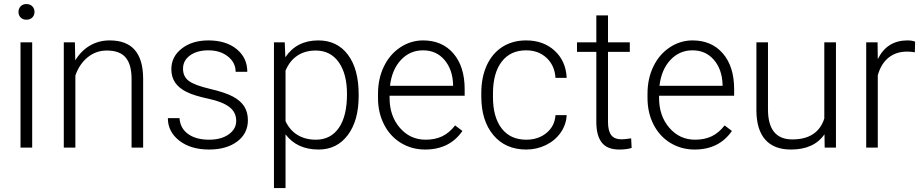

<svg xmlns="http://www.w3.org/2000/svg" viewBox="-20 -741 4629 964"><path d="M141.6 0H83V-528.3H141.6ZM72.8 -681.2Q72.8 -697.8 83.5 -709.2Q94.2 -720.7 112.8 -720.7Q131.3 -720.7 142.3 -709.2Q153.3 -697.8 153.3 -681.2Q153.3 -664.6 142.3 -653.3Q131.3 -642.1 112.8 -642.1Q94.2 -642.1 83.5 -653.3Q72.8 -664.6 72.8 -681.2Z M356 -528.3 357.9 -438Q387.7 -486.8 432.1 -512.5Q476.6 -538.1 530.3 -538.1Q615.2 -538.1 656.7 -490.2Q698.2 -442.4 698.7 -346.7V0H640.6V-347.2Q640.1 -418 610.6 -452.6Q581.1 -487.3 516.1 -487.3Q461.9 -487.3 420.2 -453.4Q378.4 -419.4 358.4 -361.8V0H300.3V-528.3Z M1166 -134.3Q1166 -177.7 1131.1 -204.1Q1096.2 -230.5 1025.9 -245.4Q955.6 -260.3 916.7 -279.5Q877.9 -298.8 859.1 -326.7Q840.3 -354.5 840.3 -394Q840.3 -456.5 892.6 -497.3Q944.8 -538.1 1026.4 -538.1Q1114.7 -538.1 1168.2 -494.4Q1221.7 -450.7 1221.7 -380.4H1163.1Q1163.1 -426.8 1124.3 -457.5Q1085.4 -488.3 1026.4 -488.3Q968.8 -488.3 933.8 -462.6Q898.9 -437 898.9 -396Q898.9 -356.4 928 -334.7Q957 -313 1033.9 -294.9Q1110.8 -276.9 1149.2 -256.3Q1187.5 -235.8 1206.1 -207Q1224.6 -178.2 1224.6 -137.2Q1224.6 -70.3 1170.7 -30.3Q1116.7 9.8 1029.8 9.8Q937.5 9.8 880.1 -34.9Q822.8 -79.6 822.8 -147.9H881.3Q884.8 -96.7 924.6 -68.1Q964.4 -39.6 1029.8 -39.6Q1090.8 -39.6 1128.4 -66.4Q1166 -93.3 1166 -134.3Z M1780.8 -258.8Q1780.8 -135.3 1726.1 -62.7Q1671.4 9.8 1579.6 9.8Q1471.2 9.8 1413.6 -66.4V203.1H1355.5V-528.3H1409.7L1412.6 -453.6Q1469.7 -538.1 1578.1 -538.1Q1672.9 -538.1 1726.8 -466.3Q1780.8 -394.5 1780.8 -267.1ZM1722.2 -269Q1722.2 -370.1 1680.7 -428.7Q1639.2 -487.3 1564.9 -487.3Q1511.2 -487.3 1472.7 -461.4Q1434.1 -435.5 1413.6 -386.2V-132.8Q1434.6 -87.4 1473.6 -63.5Q1512.7 -39.6 1565.9 -39.6Q1639.6 -39.6 1680.9 -98.4Q1722.2 -157.2 1722.2 -269Z M2114.7 9.8Q2047.4 9.8 1992.9 -23.4Q1938.5 -56.6 1908.2 -116Q1877.9 -175.3 1877.9 -249V-270Q1877.9 -346.2 1907.5 -407.2Q1937 -468.3 1989.7 -503.2Q2042.5 -538.1 2104 -538.1Q2200.2 -538.1 2256.6 -472.4Q2313 -406.7 2313 -293V-260.3H1936V-249Q1936 -159.2 1987.5 -99.4Q2039.1 -39.6 2117.2 -39.6Q2164.1 -39.6 2200 -56.6Q2235.8 -73.7 2265.1 -111.3L2301.8 -83.5Q2237.3 9.8 2114.7 9.8ZM2104 -488.3Q2038.1 -488.3 1992.9 -439.9Q1947.8 -391.6 1938 -310.1H2254.9V-316.4Q2252.4 -392.6 2211.4 -440.4Q2170.4 -488.3 2104 -488.3Z M2622.1 -39.6Q2683.1 -39.6 2724.4 -74Q2765.6 -108.4 2769 -163.1H2825.2Q2822.8 -114.7 2794.9 -75Q2767.1 -35.2 2720.9 -12.7Q2674.8 9.8 2622.1 9.8Q2518.1 9.8 2457.3 -62.5Q2396.5 -134.8 2396.5 -256.8V-274.4Q2396.5 -352.5 2423.8 -412.6Q2451.2 -472.7 2502.2 -505.4Q2553.2 -538.1 2621.6 -538.1Q2708.5 -538.1 2764.9 -486.3Q2821.3 -434.6 2825.2 -350.1H2769Q2765.1 -412.1 2724.4 -450.2Q2683.6 -488.3 2621.6 -488.3Q2542.5 -488.3 2498.8 -431.2Q2455.1 -374 2455.1 -271V-253.9Q2455.1 -152.8 2498.8 -96.2Q2542.5 -39.6 2622.1 -39.6Z M3032.7 -663.6V-528.3H3142.1V-480.5H3032.7V-128.4Q3032.7 -84.5 3048.6 -63Q3064.5 -41.5 3101.6 -41.5Q3116.2 -41.5 3148.9 -46.4L3151.4 1.5Q3128.4 9.8 3088.9 9.8Q3028.8 9.8 3001.5 -25.1Q2974.1 -60.1 2974.1 -127.9V-480.5H2877V-528.3H2974.1V-663.6Z M3467.8 9.8Q3400.4 9.8 3345.9 -23.4Q3291.5 -56.6 3261.2 -116Q3231 -175.3 3231 -249V-270Q3231 -346.2 3260.5 -407.2Q3290 -468.3 3342.8 -503.2Q3395.5 -538.1 3457 -538.1Q3553.2 -538.1 3609.6 -472.4Q3666 -406.7 3666 -293V-260.3H3289.1V-249Q3289.1 -159.2 3340.6 -99.4Q3392.1 -39.6 3470.2 -39.6Q3517.1 -39.6 3553 -56.6Q3588.9 -73.7 3618.2 -111.3L3654.8 -83.5Q3590.3 9.8 3467.8 9.8ZM3457 -488.3Q3391.1 -488.3 3345.9 -439.9Q3300.8 -391.6 3291 -310.1H3607.9V-316.4Q3605.5 -392.6 3564.5 -440.4Q3523.4 -488.3 3457 -488.3Z M4119.6 -66.9Q4066.9 9.8 3951.2 9.8Q3866.7 9.8 3822.8 -39.3Q3778.8 -88.4 3777.8 -184.6V-528.3H3835.9V-191.9Q3835.9 -41 3958 -41Q4085 -41 4118.7 -146V-528.3H4177.2V0H4120.6Z M4573.2 -478.5Q4554.7 -481.9 4533.7 -481.9Q4479 -481.9 4441.2 -451.4Q4403.3 -420.9 4387.2 -362.8V0H4329.1V-528.3H4386.2L4387.2 -444.3Q4433.6 -538.1 4536.1 -538.1Q4560.5 -538.1 4574.7 -531.7Z"/></svg>

Font: Roboto-Light
Style: Regular
Weight: 300
Designer: Google
Version: Version 2.137; 2017